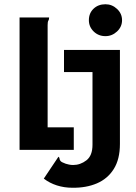

<svg xmlns="http://www.w3.org/2000/svg" viewBox="-20 -705 640 903"><path d="M476 -535Q443 -535 420.5 -557Q398 -579 398 -610Q398 -643 420 -664Q442 -685 476 -685Q507 -685 530.5 -663Q554 -641 554 -610Q554 -579 530.5 -557Q507 -535 476 -535ZM72 0V-623H211Q211 -613 207.5 -608Q204 -603 204 -587V-106H327V0ZM320 178Q282 178 247.5 167Q213 156 186 135L255 32Q260 36 260 41Q260 46 264.5 52Q269 58 289 65Q295 67 304.5 69Q314 71 324 71Q358 71 386.5 49Q415 27 415 -24V-366H281V-470H544V-28Q544 44 515 90Q486 136 435.5 157.5Q385 179 320 178Z"/></svg>

Font: Inconsolata Expanded ExtraBold
Style: Regular
Weight: 800
Width: 7
Monospace: yes
Designer: Raph Levien, Cyreal, Brenton Simpson
Foundry: Raph Levien, Cyreal, Google
Version: Version 3.001; ttfautohint (v1.8.2.53-6de2)